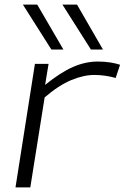

<svg xmlns="http://www.w3.org/2000/svg" viewBox="-20 -810 539 830"><path d="M190 -534 175 -443Q243 -498 296.5 -521Q350 -544 403 -544Q431 -544 456.5 -540Q482 -536 499 -530L480 -473Q459 -479 435 -482.5Q411 -486 388 -486Q342 -486 288.5 -464Q235 -442 173 -389L111 0H47L131 -534ZM202 -596 79 -790H141L254 -596ZM373 -596 250 -790H313L425 -596Z"/></svg>

Font: Georama Expanded Light
Style: Italic
Weight: 300
Width: 7
Italic angle: -9°
Designer: Jean-Baptiste Levee
Foundry: Production Type
Version: Version 1.000